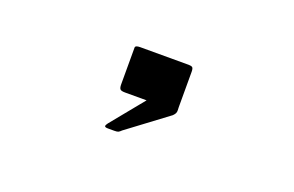

<svg xmlns="http://www.w3.org/2000/svg" viewBox="-42 -813 685 448"><g transform="rotate(20 300.0 -589.0)"><path d="M233 -490.5Q233 -492.5 237 -498L303.5 -579.5H250Q240.5 -579.5 237.8 -582.5Q235 -585.5 235 -594.5V-685.5Q235 -691 247 -691H368Q374 -691 376.8 -688.8Q379.5 -686.5 379.5 -678V-590Q379.5 -587.5 379.8 -583Q380 -578.5 378.5 -575.2Q377 -572 373 -568L274 -494Q269.5 -489.5 266.5 -488.2Q263.5 -487 257 -487H241Q233 -487 233 -490.5Z"/></g></svg>

Font: JuliaMono ExtraBoldItalic
Style: Regular
Weight: 800
Italic angle: -9°
Monospace: yes
Designer: cormullion
Foundry: corm
Version: Version 0.049; ttfautohint (v1.8.4)